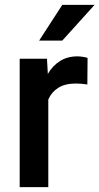

<svg xmlns="http://www.w3.org/2000/svg" viewBox="-20 -770 409 790"><path d="M340.3 -531.7 339.4 -422.4Q315.9 -426.3 291.5 -426.3Q247.6 -426.3 219.7 -408.7Q191.9 -391.1 178.7 -360.4V0H61V-528.3H173.3L176.8 -465.8Q196.3 -499.5 226.8 -518.8Q257.3 -538.1 298.3 -538.1Q309.1 -538.1 321.5 -536.1Q334 -534.2 340.3 -531.7ZM141.1 -603 236.3 -750H369.1L236.3 -603Z"/></svg>

Font: Vazirmatn RD UI FD Medium
Style: Regular
Weight: 500
Designer: Saber Rastikerdar
Foundry: Saber Rastikerdar
Version: Version 33.003